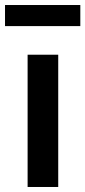

<svg xmlns="http://www.w3.org/2000/svg" viewBox="-42 -745 340 765"><path d="M68 0V-527H190V0ZM-22 -641V-725H278V-641Z"/></svg>

Font: Readex Pro Medium
Style: Regular
Weight: 500
Designer: Bonnie Shaver-Troup, Thomas Jockin
Foundry: Lexend
Version: Version 1.204; ttfautohint (v1.8.4.7-5d5b)